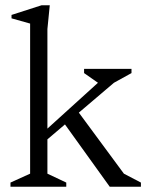

<svg xmlns="http://www.w3.org/2000/svg" viewBox="-20 -713 558 733"><path d="M20 0V-16L95 -50V-623L24 -643V-656L139 -693H170L161 -602V-222L354 -397L301 -434V-450H482V-434L415 -397L281 -283L453 -50L518 -16V0H399L228 -238L161 -181V-50L233 -16V0Z"/></svg>

Font: Ancizar Serif Light
Style: Regular
Weight: 300
Designer: Cesar Puertas, Viviana Monsalve, Julian Moncada, Julian Prieto, Jose Castro, Felipe Aragon, Mariel Hernandez, Sara Alarc
Version: Version 8.100